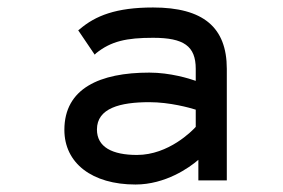

<svg xmlns="http://www.w3.org/2000/svg" viewBox="-20 -482 757 513"><path d="M189 -401 233 -336 237 -340C277 -372 318 -381 389 -381C471 -381 503 -359 503 -298V-266C486 -272 435 -288 379 -288C247 -288 152 -246 152 -135C152 -46 226 11 342 11C422 11 486 -34 510 -55V0H586V-298C586 -409 523 -462 389 -462C290 -462 235 -440 193 -404ZM239 -136C239 -193 301 -209 379 -209C434 -209 487 -194 503 -189V-143C494 -133 431 -68 346 -68C280 -68 239 -89 239 -136Z"/></svg>

Font: Charger Monospace
Style: Regular
Weight: 400
Designer: Jasper
Foundry: Cannot Into Space Fonts
Version: Version 0.980